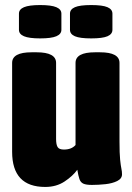

<svg xmlns="http://www.w3.org/2000/svg" viewBox="-20 -731 523 760"><path d="M159 9Q28 9 28 -130V-482Q28 -524 105 -524H125Q202 -524 202 -482V-181Q202 -159 208 -149Q214 -139 233 -139Q263 -139 279 -157V-482Q279 -524 356 -524H376Q453 -524 453 -482V-172Q453 -123 455.5 -99Q458 -75 460.5 -63.5Q463 -52 463 -41Q463 -24 444 -14.5Q425 -5 397.5 -2Q370 1 344 1Q321 1 310 -4Q299 -9 294.5 -22Q290 -35 286 -59Q268 -34 235.5 -12.5Q203 9 159 9ZM341 -579Q296 -579 276.5 -587.5Q257 -596 257 -613V-677Q257 -694 276.5 -702.5Q296 -711 341 -711Q386 -711 405.5 -702.5Q425 -694 425 -677V-613Q425 -596 405.5 -587.5Q386 -579 341 -579ZM139 -579Q95 -579 75 -587.5Q55 -596 55 -613V-677Q55 -694 75 -702.5Q95 -711 139 -711Q183 -711 203 -702.5Q223 -694 223 -677V-613Q223 -596 203 -587.5Q183 -579 139 -579Z"/></svg>

Font: Asap Condensed Black
Style: Regular
Weight: 900
Width: 3
Designer: Pablo Cosgaya
Foundry: Omnibus-Type
Version: Version 3.001; ttfautohint (v1.8.4.7-5d5b)